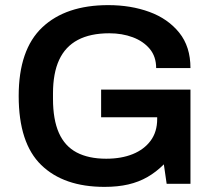

<svg xmlns="http://www.w3.org/2000/svg" viewBox="-20 -718 834 750"><path d="M388 12Q229 12 141 -73.5Q53 -159 53 -343Q53 -524 145 -611Q237 -698 403 -698Q491 -698 563.5 -671.5Q636 -645 680 -590.5Q724 -536 724 -452H590Q590 -497 565 -527Q540 -557 498.5 -572.5Q457 -588 407 -588Q333 -588 284 -562Q235 -536 211 -484Q187 -432 187 -353V-332Q187 -251 210 -199Q233 -147 279.5 -122.5Q326 -98 395 -98Q454 -98 498.5 -116Q543 -134 568.5 -168.5Q594 -203 594 -253V-260H375V-368H724V0H631L620 -76Q590 -46 556 -26.5Q522 -7 481 2.5Q440 12 388 12Z"/></svg>

Font: Archivo Variable SemiBold
Style: Regular
Weight: 600
Designer: Hector Gatti
Foundry: Omnibus-Type
Version: Version 2.001